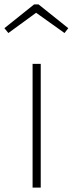

<svg xmlns="http://www.w3.org/2000/svg" viewBox="-25 -852 330 872"><path d="M13 -702 139 -794 268 -702 285 -724 150 -832H130L-5 -724ZM160 -562H123V0H160Z"/></svg>

Font: Glow Sans SC Normal ExtraLight
Style: Regular
Weight: 200
Designer: Ryoko NISHIZUKA (kana, bopomofo & ideographs); Paul D. Hunt (Latin, Greek & Cyrillic); Sandoll Communications, Soo-young
Version: Version 0.93